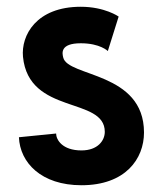

<svg xmlns="http://www.w3.org/2000/svg" viewBox="-20 -533 471 568"><path d="M36 -127C39 -52 102 15 221 15C351 15 406 -63 406 -141C406 -321 180 -305 167 -363C164 -375 157 -405 219 -405C276 -405 299 -382 299 -382L331 -484C331 -484 290 -513 219 -513C87 -513 42 -428 48 -365C65 -192 290 -248 290 -143C290 -117 269 -88 221 -88C164 -88 146 -120 146 -138Z"/></svg>

Font: Advent Pro
Style: Bold
Weight: 700
Designer: Andreas Kalpakidis
Foundry: Andreas Kalpakidis
Version: Version 2.002 2008